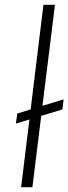

<svg xmlns="http://www.w3.org/2000/svg" viewBox="-20 -780 285 800"><path d="M245 -366 240 -324 46 -265 52 -307ZM161 -760H209L115 0H68Z"/></svg>

Font: Josefin Sans Thin Light
Style: Italic
Weight: 300
Italic angle: -7°
Version: Version 2.000